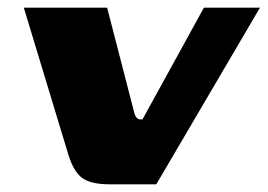

<svg xmlns="http://www.w3.org/2000/svg" viewBox="-20 -480 697 500"><path d="M266 0Q218 0 195.5 -15.5Q173 -31 159 -74L42 -460H259L329 -189Q331 -179 335.5 -174Q340 -169 345 -169H351L511 -460H657L387 0Z"/></svg>

Font: Genos ExtraBold
Style: Italic
Weight: 800
Italic angle: -8°
Version: Version 1.010